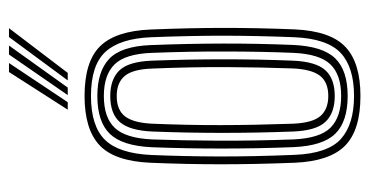

<svg xmlns="http://www.w3.org/2000/svg" viewBox="-218 -598 824 428"><g transform="rotate(-90 194.0 -384.0)"><path d="M194 7.5Q117.8 7.5 83.1 -26.9Q48.5 -61.2 45.2 -139.5Q41.8 -226.8 41.8 -303.5Q41.8 -380.2 45.2 -461.2Q48.8 -540.8 84.2 -574.1Q119.8 -607.5 194 -607.5Q270.8 -607.5 304.9 -572.9Q339 -538.2 342.2 -460.2Q345.8 -372.8 345.8 -296Q345.8 -219.2 342.5 -139Q338.8 -59 303.2 -25.8Q267.8 7.5 194 7.5ZM194 -6.8Q258.2 -6.8 290 -36.6Q321.8 -66.5 325 -139.5Q328.2 -219.5 328.4 -294.5Q328.5 -369.5 325 -459.5Q322 -528.8 292.4 -561Q262.8 -593.2 194 -593.2Q127 -593.2 96.4 -562.1Q65.8 -531 62.5 -458.5Q59.5 -386.8 59.2 -308.9Q59 -231 62.8 -139.2Q65.8 -65 98.5 -35.9Q131.2 -6.8 194 -6.8ZM194 -21Q137 -21 109.9 -48.6Q82.8 -76.2 80 -142.2Q77 -217.5 76.9 -298.6Q76.8 -379.8 79.8 -457.8Q82.8 -523.2 109.6 -551.1Q136.5 -579 194 -579Q248.8 -579 276.8 -552.6Q304.8 -526.2 307.5 -460.2Q310.8 -375 310.9 -297.9Q311 -220.8 307.8 -142.5Q304.8 -76.2 277.8 -48.6Q250.8 -21 194 -21ZM194 -35.5Q241.8 -35.5 264.8 -59.8Q287.8 -84 290.2 -143Q293 -210.2 293.2 -289.9Q293.5 -369.5 290.2 -457Q288 -516.8 264.5 -540.6Q241 -564.5 194 -564.5Q146 -564.5 123 -540.2Q100 -516 97.2 -457.2Q94.8 -389.8 94.4 -310.2Q94 -230.8 97.2 -142.5Q99.8 -82.5 123.6 -59Q147.5 -35.5 194 -35.5ZM194 -49.8Q156.2 -49.8 136.5 -70.4Q116.8 -91 114.8 -143.2Q108.8 -301 114.8 -456.2Q117 -506.8 135.6 -528.5Q154.2 -550.2 194 -550.2Q231.2 -550.2 251 -529.9Q270.8 -509.5 272.8 -456.8Q278.8 -293.2 272.8 -143.8Q270.8 -92.5 251.8 -71.1Q232.8 -49.8 194 -49.8ZM194 -64.2Q225.2 -64.2 239.5 -83.2Q253.8 -102.2 255.5 -144.8Q258 -214.8 258.4 -291.1Q258.8 -367.5 255.2 -456Q253.8 -499.8 238.8 -517.8Q223.8 -535.8 194 -535.8Q162.2 -535.8 148.1 -516.6Q134 -497.5 132.2 -455.5Q129 -378 129.1 -304.5Q129.2 -231 132.2 -143.8Q134 -99.5 149.2 -81.9Q164.5 -64.2 194 -64.2ZM163.5 -645 247.5 -776H267.5L180.2 -645ZM228.8 -645 325.5 -776H345.2L245.5 -645ZM196 -645 286.5 -776H306.5L212.8 -645Z"/></g></svg>

Font: Big Shoulders Inline Display SemiBold
Style: Regular
Weight: 600
Designer: Patric King
Foundry: XO Type Co
Version: Version 1.000